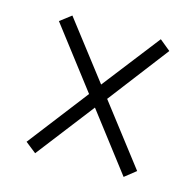

<svg xmlns="http://www.w3.org/2000/svg" viewBox="-71 -642 568 564"><g transform="rotate(15 212.5 -360.5)"><path d="M82 -151 49 -177 190 -360 49 -544 83 -570 217 -396 352 -570 385 -543 245 -360 385 -178 351 -151 217 -326Z"/></g></svg>

Font: Noto Serif Khmer ExtraCondensed Light
Style: Regular
Weight: 300
Width: 2
Designer: Danh Hong and the Monotype Design Team
Foundry: Monotype Imaging Inc.
Version: Version 2.004